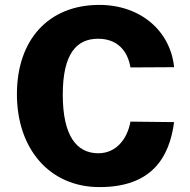

<svg xmlns="http://www.w3.org/2000/svg" viewBox="-20 -753 775 783"><path d="M385 -733C179 -733 49 -592 49 -369C49 -147 181 10 386 10C600 10 671 -112 690 -255L512 -257C499 -185 453 -128 381 -128C293 -128 236 -198 236 -367C236 -535 293 -595 380 -595C456 -595 500 -549 512 -478L690 -479C675 -627 553 -733 385 -733Z"/></svg>

Font: United Sans ExtraBold
Style: Regular
Weight: 800
Designer: Pablo Impallari, Rodrigo Fuenzalida (Modified by Dan O. Williams)
Version: Version 1.000;PS 001.000;hotconv 1.0.88;makeotf.lib2.5.64775